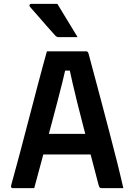

<svg xmlns="http://www.w3.org/2000/svg" viewBox="-20 -967 690 987"><path d="M148 -279H377Q391 -279 405 -279Q419 -279 432 -279L465 -288L478 -230L490 -173H158Q155 -173 152.5 -174.5Q150 -176 148.5 -178.5Q147 -181 147 -184ZM156 0Q129 0 101 0Q73 0 45 0Q42 0 40 -1.5Q38 -3 37 -6Q36 -9 37 -13Q45 -43 57 -86.5Q69 -130 83 -182.5Q97 -235 112 -293Q127 -351 142.5 -409Q158 -467 172 -522Q186 -577 199 -623Q212 -669 221 -703Q272 -703 326.5 -703Q381 -703 423 -703Q427 -703 429 -701.5Q431 -700 432.5 -698Q434 -696 435 -692Q451 -631 469 -565Q487 -499 505.5 -428Q524 -357 544 -281.5Q564 -206 584 -126Q591 -95 599 -64Q607 -33 614 0Q588 0 559 0Q530 0 504 0Q498 0 495 -1.5Q492 -3 490 -7Q488 -11 486 -19Q464 -103 444.5 -178Q425 -253 408 -318.5Q391 -384 377 -440Q363 -496 352.5 -542.5Q342 -589 334 -626L370 -604H285L320 -626Q312 -589 300.5 -543.5Q289 -498 274.5 -442Q260 -386 242 -319Q224 -252 202.5 -172.5Q181 -93 156 0ZM275 -947Q294 -916 310.5 -888.5Q327 -861 344 -833.5Q361 -806 379 -776Q364 -776 351 -776Q338 -776 322.5 -776Q307 -776 282 -776Q276 -776 272 -778Q268 -780 266 -782Q241 -810 224 -829Q207 -848 194 -863.5Q181 -879 166.5 -895Q152 -911 134 -932Q130 -937 132 -942Q134 -947 140 -947Q168 -947 186 -947Q204 -947 223.5 -947Q243 -947 275 -947Z"/></svg>

Font: Recursive SemiBold
Style: Regular
Weight: 600
Version: Version 1.085